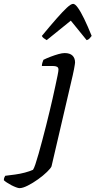

<svg xmlns="http://www.w3.org/2000/svg" viewBox="-156 -775 495 995"><path d="M-55 200Q-61 200 -73 195.5Q-85 191 -97.5 184.5Q-110 178 -120.5 171Q-131 164 -136 159Q-136 151 -133.5 145Q-131 139 -129 136Q-104 133 -78 129.5Q-52 126 -27.5 119.5Q-3 113 15 105Q20 98 27.5 76Q35 54 44 22Q53 -10 63 -47.5Q73 -85 83 -124.5Q93 -164 102 -202Q109 -230 116.5 -264Q124 -298 131 -330Q138 -362 142.5 -384.5Q147 -407 147 -414Q147 -425 139.5 -429Q132 -433 118 -433H61Q61 -442 64 -451Q67 -460 69 -465Q85 -473 106 -481Q127 -489 146.5 -494.5Q166 -500 179 -500Q206 -500 219.5 -487Q233 -474 233 -451Q233 -448 231.5 -439Q230 -430 227.5 -416Q225 -402 221 -385L111 87Q107 97 87.5 116Q68 135 41.5 154Q15 173 -11.5 186.5Q-38 200 -55 200ZM86 -567Q77 -572 70 -577.5Q63 -583 61 -589Q104 -641 136.5 -678Q169 -715 190.5 -735Q212 -755 223 -755Q233 -755 247.5 -735Q262 -715 280 -678Q298 -641 319 -589Q315 -585 309.5 -577.5Q304 -570 293 -567L211 -668Z"/></svg>

Font: Texturina 12pt
Style: Italic
Weight: 400
Italic angle: -11°
Designer: Guillermo Torres Carreño
Foundry: Omnibus-Type
Version: Version 1.002